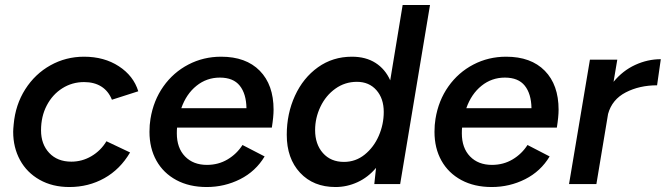

<svg xmlns="http://www.w3.org/2000/svg" viewBox="-20 -740 2677 772"><path d="M33 -210Q33 -220 35 -240Q42 -319 81.5 -381Q121 -443 183 -477.5Q245 -512 318 -512Q399 -512 458 -473.5Q517 -435 536 -373L430 -339Q416 -374 387.5 -392Q359 -410 318 -410Q270 -410 230.5 -385Q191 -360 168 -316Q145 -272 145 -216Q145 -160 178 -125Q211 -90 267 -90Q310 -90 347.5 -112Q385 -134 408 -172L503 -127Q463 -59 399.5 -23.5Q336 12 259 12Q191 12 139.5 -17Q88 -46 60.5 -96.5Q33 -147 33 -210Z M581 -210Q581 -238 585 -262Q597 -336 637 -392.5Q677 -449 737.5 -480.5Q798 -512 869 -512Q969 -512 1024.5 -455.5Q1080 -399 1080 -299Q1080 -271 1073 -227H692Q691 -219 691 -204Q691 -145 724 -111Q757 -77 812 -77Q858 -77 895 -99Q932 -121 955 -157L1044 -111Q1008 -51 945.5 -19.5Q883 12 811 12Q741 12 689 -16Q637 -44 609 -94Q581 -144 581 -210ZM971 -305Q970 -363 944 -395.5Q918 -428 864 -428Q811 -428 770 -395Q729 -362 709 -305Z M1492 -65Q1460 -27 1417.5 -7.5Q1375 12 1329 12Q1240 12 1186.5 -45.5Q1133 -103 1133 -198Q1133 -283 1166 -355Q1199 -427 1258.5 -469.5Q1318 -512 1395 -512Q1451 -512 1490 -487Q1529 -462 1549 -417L1599 -720H1709L1589 0H1485ZM1363 -89Q1410 -89 1446.5 -118.5Q1483 -148 1503 -194Q1523 -240 1523 -290Q1523 -344 1493.5 -377.5Q1464 -411 1415 -411Q1367 -411 1328.5 -383.5Q1290 -356 1268.5 -311Q1247 -266 1247 -217Q1247 -160 1278.5 -124.5Q1310 -89 1363 -89Z M1727 -210Q1727 -238 1731 -262Q1743 -336 1783 -392.5Q1823 -449 1883.5 -480.5Q1944 -512 2015 -512Q2115 -512 2170.5 -455.5Q2226 -399 2226 -299Q2226 -271 2219 -227H1838Q1837 -219 1837 -204Q1837 -145 1870 -111Q1903 -77 1958 -77Q2004 -77 2041 -99Q2078 -121 2101 -157L2190 -111Q2154 -51 2091.5 -19.5Q2029 12 1957 12Q1887 12 1835 -16Q1783 -44 1755 -94Q1727 -144 1727 -210ZM2117 -305Q2116 -363 2090 -395.5Q2064 -428 2010 -428Q1957 -428 1916 -395Q1875 -362 1855 -305Z M2352 -500H2462L2447 -411Q2484 -456 2534 -479Q2584 -502 2637 -502L2622 -397Q2551 -397 2496 -368.5Q2441 -340 2425 -282L2378 0H2268Z"/></svg>

Font: Oak Sans Semibold
Style: Italic
Weight: 600
Italic angle: -9.49998°
Foundry: Erik Kennedy, Walven
Version: Version 1.000